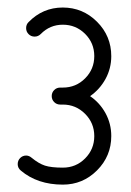

<svg xmlns="http://www.w3.org/2000/svg" viewBox="-20 -484 349 513"><path d="M27.3 -45.4Q27.3 -55.2 33.9 -61.8Q40.5 -68.4 49.8 -68.4Q57.6 -68.4 64.5 -62.5Q83.5 -46.9 100.1 -41.5Q116.7 -36.1 147.9 -36.1Q183.1 -36.1 207.5 -60.8Q231.9 -85.4 231.9 -120.4Q231.9 -155.3 207.3 -179.9Q182.6 -204.6 147.9 -204.6H141.1Q131.3 -204.6 124.8 -211.2Q118.2 -217.8 118.2 -227.3Q118.2 -236.8 124.8 -243.4Q131.3 -250 141.1 -250H147.9Q183.1 -250 207.5 -274.7Q231.9 -299.3 231.9 -334.2Q231.9 -369.1 207.3 -393.6Q182.6 -418 147.9 -418Q113.3 -418 88.9 -393.1Q82 -386.2 72.5 -386.2Q63 -386.2 56.4 -392.8Q49.8 -399.4 49.8 -408.9Q49.8 -418.5 56.2 -424.8Q94.2 -463.9 147.7 -463.9Q201.2 -463.9 239.3 -425.8Q277.3 -387.7 277.3 -334Q277.3 -301.3 262 -273.2Q246.6 -245.1 220.7 -227.1Q246.6 -209.5 262 -181.4Q277.3 -153.3 277.3 -120.6Q277.3 -66.9 239.3 -28.8Q201.2 9.3 147.9 9.3Q80.1 9.3 35.6 -28.3Q27.3 -35.2 27.3 -45.4Z"/></svg>

Font: OpenGost Type A TT
Style: Regular
Weight: 400
Version: Version 0.3